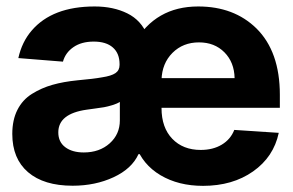

<svg xmlns="http://www.w3.org/2000/svg" viewBox="-20 -573 919 603"><path d="M617.7 10.7Q540.5 10.7 484.1 -22.7Q427.7 -56.2 406.2 -116.7L402.3 -438Q468.3 -552.7 602.5 -552.7Q714.8 -552.7 785.2 -483.9Q858.9 -411.1 858.9 -275.4V-234.4H451.2V-327.6H716.8Q715.8 -377.4 684.8 -408.7Q653.8 -439.9 605 -439.9Q554.7 -439.9 521.7 -407Q488.8 -374 487.3 -322.3V-233.4Q487.3 -172.4 521 -137.2Q554.7 -102.1 610.4 -102.1Q648.9 -102.1 676.5 -118.7Q704.1 -135.3 715.8 -165L855.5 -155.8Q839.4 -80.1 774.9 -34.7Q710.4 10.7 617.7 10.7ZM243.2 -94.2Q292.5 -94.2 324.5 -122.8Q356.4 -151.4 356.4 -194.8V-252.9Q347.2 -247.1 332.5 -242.7Q317.9 -238.3 306.9 -236.3Q295.9 -234.4 276.6 -231.9Q257.3 -229.5 252 -228.5Q163.1 -215.8 163.1 -157.2Q163.1 -127 185.1 -110.6Q207 -94.2 243.2 -94.2ZM208 10.3Q117.7 10.3 68.1 -32.2Q18.6 -74.7 18.6 -152.3Q18.6 -196.3 34.7 -228Q50.8 -259.8 80.6 -278.3Q110.4 -296.9 144.8 -306.6Q179.2 -316.4 223.6 -320.8Q273.4 -325.2 300.3 -330.1Q329.6 -334.5 342.5 -343.3Q355.5 -352.1 355.5 -369.1V-371.6Q355.5 -405.3 334.5 -423.8Q313.5 -442.4 274.4 -442.4Q235.8 -442.4 210.7 -425Q185.5 -407.7 177.7 -379.4L37.6 -390.6Q48.8 -441.4 79.6 -477.1Q144.5 -552.7 277.3 -552.7Q335.9 -552.7 379.9 -531Q423.8 -509.3 442.9 -461.9L424.3 -88.9H415Q394 -43 336.7 -16.4Q279.3 10.3 208 10.3Z"/></svg>

Font: Inter Tight Stencil
Style: Bold
Weight: 700
Designer: Rasmus Andersson
Foundry: rsms
Version: Version 3.004;Glyphs 3.1.2 (3151)